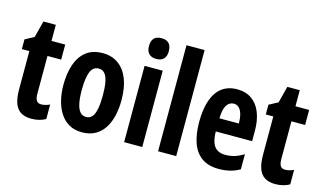

<svg xmlns="http://www.w3.org/2000/svg" viewBox="-89 -1041 2243 1329"><g transform="rotate(15 1032.5 -376.0)"><path d="M238.8 -104Q252.4 -104 267.8 -107.7Q283.2 -111.3 299.8 -119.1V-15.1Q278.3 -2.9 252.7 3.4Q227.1 9.8 198.2 9.8Q151.4 9.8 121.8 -9Q92.3 -27.8 78.6 -66.2Q64.9 -104.5 64.9 -163.1V-439H11.2V-508.8L75.2 -543L106 -662.1H194.8V-546.9H293V-439H194.8V-168Q194.8 -135.7 204.8 -119.9Q214.8 -104 238.8 -104Z M769 -274.9Q769 -217.8 757.6 -166.5Q746.1 -115.2 721.4 -75.7Q696.8 -36.1 657 -13.2Q617.2 9.8 560.1 9.8Q506.8 9.8 467.8 -12.7Q428.7 -35.2 403.3 -74.5Q377.9 -113.8 365.5 -165.3Q353 -216.8 353 -274.9Q353 -357.4 374.8 -421.1Q396.5 -484.9 442.6 -521Q488.8 -557.1 562 -557.1Q625 -557.1 671.6 -524.4Q718.3 -491.7 743.7 -429Q769 -366.2 769 -274.9ZM484.9 -272.9Q484.9 -216.3 492.9 -177.7Q501 -139.2 517.8 -119.6Q534.7 -100.1 561 -100.1Q587.9 -100.1 604.2 -119.4Q620.6 -138.7 628.2 -177.7Q635.7 -216.8 635.7 -274.9Q635.7 -332.5 628.2 -370.6Q620.6 -408.7 604.2 -427.7Q587.9 -446.8 561 -446.8Q521 -446.8 502.9 -404.3Q484.9 -361.8 484.9 -272.9Z M991.7 -546.9V0H861.8V-546.9ZM926.8 -762.2Q963.4 -762.2 980.5 -742.9Q997.6 -723.6 997.6 -687Q997.6 -651.4 979.7 -632.6Q961.9 -613.8 926.8 -613.8Q892.6 -613.8 874 -632.6Q855.5 -651.4 855.5 -687Q855.5 -724.6 872.8 -743.4Q890.1 -762.2 926.8 -762.2Z M1234.9 0H1105V-759.8H1234.9Z M1524.9 -556.2Q1586.4 -556.2 1629.2 -525.9Q1671.9 -495.6 1693.8 -440.2Q1715.8 -384.8 1715.8 -309.1V-235.8H1455.1Q1456.1 -164.1 1481.4 -130.1Q1506.8 -96.2 1559.1 -96.2Q1593.8 -96.2 1624.8 -105.2Q1655.8 -114.3 1690.9 -136.2V-27.8Q1658.2 -8.3 1621.1 0.7Q1584 9.8 1541 9.8Q1465.8 9.8 1418.5 -24.2Q1371.1 -58.1 1349.1 -120.8Q1327.1 -183.6 1327.1 -270Q1327.1 -362.3 1349.4 -426Q1371.6 -489.7 1415.5 -522.9Q1459.5 -556.2 1524.9 -556.2ZM1527.8 -454.1Q1495.6 -454.1 1476.6 -425Q1457.5 -396 1456.1 -330.1H1595.2Q1595.2 -368.7 1587.4 -396.5Q1579.6 -424.3 1564.5 -439.2Q1549.3 -454.1 1527.8 -454.1Z M1986.8 -104Q2000.5 -104 2015.9 -107.7Q2031.2 -111.3 2047.9 -119.1V-15.1Q2026.4 -2.9 2000.7 3.4Q1975.1 9.8 1946.3 9.8Q1899.4 9.8 1869.9 -9Q1840.3 -27.8 1826.7 -66.2Q1813 -104.5 1813 -163.1V-439H1759.3V-508.8L1823.2 -543L1854 -662.1H1942.9V-546.9H2041V-439H1942.9V-168Q1942.9 -135.7 1952.9 -119.9Q1962.9 -104 1986.8 -104Z"/></g></svg>

Font: Open Sans Condensed
Style: Regular
Weight: 400
Width: 3
Designer: Monotype Design Team
Foundry: Monotype Imaging Inc.
Version: Version 3.000